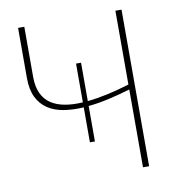

<svg xmlns="http://www.w3.org/2000/svg" viewBox="-79 -776 793 849"><g transform="rotate(-10 317.0 -351.5)"><path d="M522.5 -703V0H495V-349.5Q445.5 -334.5 397.8 -323.8Q350 -313 305.5 -308.5V-149.5H283V-306.5Q234.5 -303.5 193.2 -310.2Q152 -317 122 -336.8Q92 -356.5 75 -391Q58 -425.5 58 -478V-703H86V-478Q86 -434.5 99.8 -404.5Q113.5 -374.5 139.2 -357Q165 -339.5 201.5 -332.8Q238 -326 283 -329V-503H305.5V-330.5Q348 -335 395.2 -345.2Q442.5 -355.5 495 -371.5V-703Z"/></g></svg>

Font: Lato 2
Style: Regular
Weight: 200
Designer: Lukasz Dziedzic with Adam Twardoch and Botio Nikoltchev
Foundry: tyPoland Lukasz Dziedzic
Version: Version 2.015; 2015-08-06; http://www.latofonts.com/